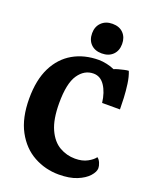

<svg xmlns="http://www.w3.org/2000/svg" viewBox="-171 -1034 917 1143"><g transform="rotate(20 287.0 -462.5)"><path d="M344 14Q259 14 186 -26Q113 -66 69 -147.5Q25 -229 25 -352Q25 -470 64.5 -549Q104 -628 174.5 -668.5Q245 -709 338 -709Q360 -709 388 -703Q416 -697 437 -687Q447 -692 464 -696.5Q481 -701 498.5 -705Q516 -709 526 -709Q539 -677 545 -633.5Q551 -590 553 -547.5Q555 -505 555 -475H442Q434 -540 406.5 -581Q379 -622 335 -622Q277 -622 239.5 -567Q202 -512 202 -387Q202 -284 230 -222.5Q258 -161 304 -134.5Q350 -108 403 -108Q449 -108 481 -125.5Q513 -143 526 -162Q539 -153 546.5 -134.5Q554 -116 554 -102Q554 -79 529.5 -51.5Q505 -24 458.5 -5Q412 14 344 14ZM338 -751Q295 -751 269.5 -776.5Q244 -802 244 -845Q244 -887 270.5 -913Q297 -939 340 -939Q384 -939 409 -913Q434 -887 434 -845Q434 -802 408 -776.5Q382 -751 338 -751Z"/></g></svg>

Font: Calistoga
Style: Regular
Weight: 400
Designer: Yvonne Schuttler, Eben Sorkin
Foundry: www.sorkintype.com
Version: Version 1.010; ttfautohint (v1.8.4.7-5d5b)